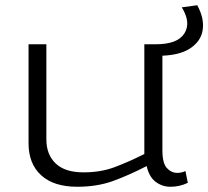

<svg xmlns="http://www.w3.org/2000/svg" viewBox="-20 -703 795 733"><path d="M275 10Q185 10 137 -34Q89 -78 89 -156V-534H157V-171Q157 -113 192.5 -79Q228 -45 299 -45Q364 -45 416.5 -64.5Q469 -84 531 -115V-534H600V-129Q600 -80 617 -61.5Q634 -43 657 -43Q673 -43 688 -50L697 -5Q666 10 631 10Q599 10 574 -9Q549 -28 540 -69Q472 -34 411.5 -12Q351 10 275 10ZM566 -490V-534H575Q658 -534 684 -575.5Q710 -617 674 -675L733 -683Q760 -634 754 -590Q748 -546 705.5 -518Q663 -490 583 -490Z"/></svg>

Font: Georama Extended Light
Style: Regular
Weight: 300
Width: 7
Designer: Jean-Baptiste Levee
Foundry: Production Type
Version: Version 1.000